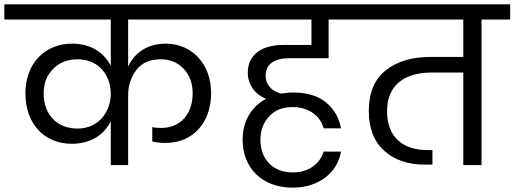

<svg xmlns="http://www.w3.org/2000/svg" viewBox="-47 -760 2369 884"><path d="M463 -670V-457C432 -518 371 -559 286 -559C160 -559 70 -469 70 -330C70 -189 158 -98 283 -98C371 -98 432 -139 463 -202V0H543V-322C543 -367 556 -405 581 -438C606 -471 644 -487 693 -487C735 -487 770 -473 798 -444C826 -415 840 -377 840 -330C840 -231 780 -171 696 -171C679 -171 665 -172 654 -175V-109C671 -104 691 -102 716 -102C836 -102 925 -189 925 -332C925 -464 838 -559 716 -559C632 -559 572 -517 543 -453V-670H1021V-740H-27V-670ZM199 -444C228 -473 265 -487 309 -487C413 -487 463 -408 463 -328C463 -251 412 -168 309 -168C218 -168 154 -230 154 -330C154 -377 169 -415 199 -444Z M1387 -670V-553H1256C1159 -553 1094 -509 1094 -426C1094 -369 1127 -326 1178 -305C1110 -269 1070 -201 1070 -117C1070 9 1155 104 1301 104C1427 104 1509 28 1523 -62H1443C1428 -10 1378 34 1301 34C1208 34 1152 -28 1152 -116C1152 -159 1165 -195 1192 -224C1218 -253 1254 -267 1301 -267C1380 -267 1430 -221 1443 -169H1523C1515 -216 1493 -255 1456 -287C1419 -318 1368 -334 1303 -334C1284 -334 1266 -332 1247 -329C1203 -341 1176 -370 1176 -411C1176 -467 1220 -492 1283 -492H1466V-670H1607V-740H968V-670Z M1554 -670H2086V-498H1936C1849 -498 1780 -477 1729 -436C1677 -395 1651 -332 1651 -249C1651 -169 1675 -108 1722 -66C1769 -23 1832 -2 1911 -2H1944V-69H1922C1801 -69 1735 -135 1735 -248C1735 -365 1812 -426 1940 -426H2086V0H2170V-670H2302V-740H1554Z"/></svg>

Font: Poppins
Style: Regular
Weight: 400
Designer: Ninad Kale (Devanagari), Jonny Pinhorn (Latin)
Foundry: Indian Type Foundry
Version: 4.004